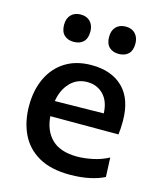

<svg xmlns="http://www.w3.org/2000/svg" viewBox="-111 -804 749 896"><g transform="rotate(15 263.5 -356.0)"><path d="M310.5 11.5Q219 11.5 160 -22.2Q101 -56 72.8 -115.2Q44.5 -174.5 44.5 -251Q44.5 -326.5 72 -384.8Q99.5 -443 151.8 -476Q204 -509 278.5 -509Q375.5 -509 430.8 -454.5Q486 -400 486 -293.5Q486 -255.5 482 -229H153Q158 -159 199.5 -119Q241 -79 322 -79Q355.5 -79 396.8 -87.5Q438 -96 473 -115L477 -22Q448.5 -7 405.8 2.2Q363 11.5 310.5 11.5ZM279.5 -427.5Q230 -427.5 197 -393Q164 -358.5 155 -302.5L390.5 -306Q388.5 -363.5 357.8 -395.5Q327 -427.5 279.5 -427.5ZM385 -592Q356.5 -592 339.2 -608.5Q322 -625 322 -658Q322 -689 339.2 -706.5Q356.5 -724 386 -724Q415.5 -724 432.2 -705.8Q449 -687.5 449 -658Q449 -625 432 -608.5Q415 -592 385 -592ZM167.5 -592Q139 -592 121.8 -608.5Q104.5 -625 104.5 -658Q104.5 -689 121.8 -706.5Q139 -724 168.5 -724Q198 -724 214.8 -705.8Q231.5 -687.5 231.5 -658Q231.5 -625 214.5 -608.5Q197.5 -592 167.5 -592Z"/></g></svg>

Font: Commissioner Medium
Style: Regular
Weight: 500
Designer: Kostas Bartsokas
Foundry: Kostas Bartsokas
Version: Version 1.000; ttfautohint (v1.8.3)